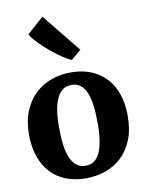

<svg xmlns="http://www.w3.org/2000/svg" viewBox="-97 -963 796 1043"><g transform="rotate(-10 300.5 -442.0)"><path d="M27.5 -275.5Q27.5 -350 50.2 -405.2Q73 -460.5 112 -497Q151 -533.5 201.2 -551.8Q251.5 -570 307 -570Q391 -570 450.5 -535.5Q510 -501 541.8 -437Q573.5 -373 573.5 -283.5Q573.5 -207.5 550.8 -152Q528 -96.5 489 -60.2Q450 -24 399.5 -6.5Q349 11 293.5 11Q231 11 181.8 -8.5Q132.5 -28 98.2 -65.2Q64 -102.5 45.8 -155.8Q27.5 -209 27.5 -275.5ZM303 -56.5Q337 -56.5 359.8 -79.5Q382.5 -102.5 394.2 -150.2Q406 -198 406 -272Q406 -327.5 400.5 -370.5Q395 -413.5 382.5 -443Q370 -472.5 350 -487.5Q330 -502.5 301 -502.5Q267 -502.5 243.2 -479.5Q219.5 -456.5 207.2 -409Q195 -361.5 195 -287Q195 -231 201 -188Q207 -145 220 -115.8Q233 -86.5 253.5 -71.5Q274 -56.5 303 -56.5ZM327 -636Q306.5 -644 276.5 -664.2Q246.5 -684.5 215 -710.8Q183.5 -737 157.5 -764.2Q131.5 -791.5 119 -813L210.5 -895L382.5 -682L328 -636Z"/></g></svg>

Font: Merriweather ExtraBold
Style: Regular
Weight: 800
Version: Version 2.100